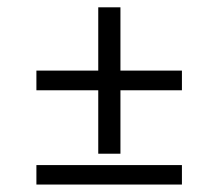

<svg xmlns="http://www.w3.org/2000/svg" viewBox="-20 -555 597 520"><path d="M246.1 -138.7V-310.5H78.6V-363.8H246.1V-535.2H306.2V-363.8H472.7V-310.5H306.2V-138.7ZM78.6 -55.2V-107.9H472.7V-55.2Z"/></svg>

Font: Elstob 10pt SemiBold
Style: Italic
Weight: 600
Italic angle: -20°
Designer: Peter S. Baker
Version: Version 1.015